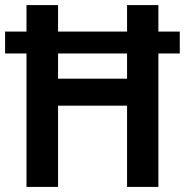

<svg xmlns="http://www.w3.org/2000/svg" viewBox="-21 -800 726 754"><path d="M83 -66H207V-385H478V-66H601V-590H685V-676H601V-780H478V-676H207V-780H83V-676H-1V-590H83ZM207 -491V-590H478V-491Z"/></svg>

Font: Noto Sans Malayalam UI SemiCondensed SemiBold
Style: Regular
Weight: 600
Width: 4
Designer: Jelle Bosma - Monotype Design Team
Foundry: Monotype Imaging Inc.
Version: Version 2.104